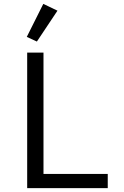

<svg xmlns="http://www.w3.org/2000/svg" viewBox="-20 -969 640 989"><path d="M120 0V-698H204V-73H535V0ZM170 -755 118 -779 203 -949 276 -914Z"/></svg>

Font: IBM Plex Mono
Style: Regular
Weight: 400
Monospace: yes
Designer: Mike Abbink, Paul van der Laan, Pieter van Rosmalen
Foundry: Bold Monday
Version: Version 2.3